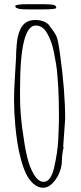

<svg xmlns="http://www.w3.org/2000/svg" viewBox="-20 -861 380 902"><path d="M180.7 -816.9Q143.1 -816.9 120.8 -816.9Q98.6 -816.9 88.4 -817.4Q78.1 -817.9 73 -818.8Q67.9 -819.8 62 -821.8Q51.8 -824.7 51.8 -833Q52.7 -841.3 115.7 -841.3H172.4Q230 -841.3 237.3 -836.2Q244.6 -831.1 244.1 -824Q243.7 -816.9 180.7 -816.9ZM286.1 -301.8 276.9 -172.9 278.8 -168.9Q271 -135.3 271 -108.4Q271 -81.5 260.3 -53Q249.5 -24.4 228.3 -1.7Q207 21 182.6 21Q158.2 21 137.2 2.4Q116.2 -16.1 102.3 -45.2Q88.4 -74.2 77.9 -114Q67.4 -153.8 61.5 -192.1Q55.7 -230.5 51.8 -271.5Q45.9 -339.8 45.9 -389.9Q45.9 -439.9 50.3 -503.9Q54.7 -567.9 55.2 -586.4Q55.7 -605 56.2 -619.1Q56.6 -633.3 58.6 -653.1Q60.5 -672.9 63.7 -687.7Q66.9 -702.6 73.2 -718.3Q79.6 -733.9 88.9 -744.1Q109.4 -767.1 146.2 -767.1Q183.1 -767.1 207 -747.1Q210.4 -741.7 224.9 -723.1Q239.3 -704.6 246.3 -687.7Q253.4 -670.9 262.2 -605Q286.1 -434.1 286.1 -301.8ZM147.9 -741.2Q74.2 -741.2 74.2 -444.8V-405.8Q74.2 -336.4 84.7 -256.6Q95.2 -176.8 106.7 -127Q118.2 -77.1 138.9 -42Q159.7 -6.8 185.1 -6.8Q219.2 -6.8 234.9 -76.4Q250.5 -146 253.4 -200.2Q256.8 -274.4 256.8 -296.9V-320.8Q256.8 -339.4 256.6 -352.3Q256.3 -365.2 255.9 -394.8Q255.4 -424.3 253.9 -447.3Q252.4 -470.2 250 -502.9Q247.6 -535.6 243.2 -561.3Q238.8 -586.9 233.2 -616Q227.5 -645 219.5 -666Q211.4 -687 201.2 -705.1Q180.2 -741.2 147.9 -741.2Z"/></svg>

Font: Amatic SC
Style: Regular
Weight: 400
Version: Version 1.004